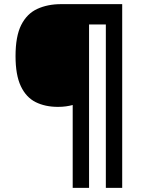

<svg xmlns="http://www.w3.org/2000/svg" viewBox="-20 -780 695 927"><path d="M570 127H491V-662H410V127H331V-273Q316 -269 298.5 -266.5Q281 -264 260 -264Q198 -264 152 -287Q106 -310 80.5 -364Q55 -418 55 -509Q55 -605 82.5 -659.5Q110 -714 160 -737Q210 -760 275 -760H570Z"/></svg>

Font: Noto Sans Armenian
Style: Bold
Weight: 700
Version: Version 2.007